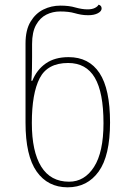

<svg xmlns="http://www.w3.org/2000/svg" viewBox="-20 -790 549 820"><path d="M269 10Q184 10 136.5 -57.5Q89 -125 89 -266V-604Q89 -662 110.5 -697.5Q132 -733 165.5 -749.5Q199 -766 238 -766Q276 -766 302 -758Q331 -750 354 -750Q373 -750 385 -756Q397 -762 401 -770Q406 -769 410 -765Q414 -761 414 -754Q414 -742 398 -733.5Q382 -725 357 -725Q340 -725 326 -727.5Q312 -730 298 -734Q274 -741 237 -741Q205 -741 178 -727.5Q151 -714 134 -683.5Q117 -653 117 -602V-546Q117 -523 116.5 -497Q116 -471 114 -445H118Q137 -492 175.5 -519Q214 -546 273 -546Q360 -546 405 -478Q450 -410 450 -267Q450 -125 401.5 -57.5Q353 10 269 10ZM275 -14Q341 -14 381.5 -77Q422 -140 422 -264Q422 -395 385 -458Q348 -521 271 -521Q183 -521 149.5 -456Q116 -391 116 -265Q116 -143 156 -78.5Q196 -14 275 -14Z"/></svg>

Font: Noto Serif Georgian SemiCondensed Thin
Style: Regular
Weight: 100
Width: 4
Designer: Monotype Design Team, Akaki Razmadze
Foundry: Google LLC
Version: Version 2.003; ttfautohint (v1.8.4.7-5d5b)